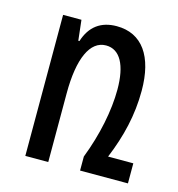

<svg xmlns="http://www.w3.org/2000/svg" viewBox="-82 -574 600 647"><g transform="rotate(15 218.0 -251.0)"><path d="M333 -70C366 -150 385 -228 385 -313C385 -433 337 -502 248 -502C193 -502 156 -475 139 -421H135L127 -492H63V0H143V-240C143 -361 174 -430 230 -430C279 -430 305 -381 305 -296C305 -223 287 -134 254 -49V0H421V-70Z"/></g></svg>

Font: Noto Sans Armenian ExtraCondensed
Style: Regular
Weight: 400
Width: 2
Designer: Monotype Design Team
Foundry: Monotype Imaging Inc.
Version: Version 2.008